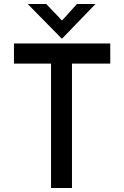

<svg xmlns="http://www.w3.org/2000/svg" viewBox="-20 -943 622 963"><path d="M212 -923H119L290 -749H291L459 -923H366L291 -840ZM50 -725V-624H236V0H341V-624H533V-725Z"/></svg>

Font: Reem Kufi
Style: Regular
Weight: 400
Designer: Khaled Hosny
Version: Version 0.007